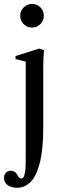

<svg xmlns="http://www.w3.org/2000/svg" viewBox="-52 -667 299 957"><path d="M107.4 -529.8Q83 -529.8 65.9 -546.9Q48.8 -564 48.8 -588.9Q48.8 -612.8 66.2 -630.1Q83.5 -647.5 107.4 -647.5Q132.3 -647.5 149.4 -630.4Q166.5 -613.3 166.5 -588.9Q166.5 -564 149.4 -546.9Q132.3 -529.8 107.4 -529.8ZM32.7 269Q3.4 269 -14.4 255.4Q-32.2 241.7 -32.2 220.2Q-32.2 204.6 -22.9 194.3Q-13.7 184.1 2 184.1Q22.9 184.1 33.2 203.1Q37.1 210.4 39.6 213.9Q42 217.3 45.9 220Q49.8 222.7 54.2 222.7Q59.6 222.7 63.2 218.8Q66.9 214.8 69.3 206.5Q71.8 198.2 73.2 189.9Q74.7 181.6 75.2 167.2Q75.7 152.8 75.9 143.1Q76.2 133.3 76.2 116.7V-359.9L25.4 -372.6V-387.7L143.1 -424.8L167.5 -417Q163.6 -380.4 163.6 -332.5V-30.3Q163.6 -3.9 162.6 20.5Q161.6 44.9 158.2 76.2Q154.8 107.4 149.2 133.3Q143.6 159.2 133.5 185.1Q123.5 210.9 110.1 228.8Q96.7 246.6 76.9 257.8Q57.1 269 32.7 269Z"/></svg>

Font: Elstob 18pt Medium
Style: Regular
Weight: 500
Designer: Peter S. Baker
Version: Version 1.015